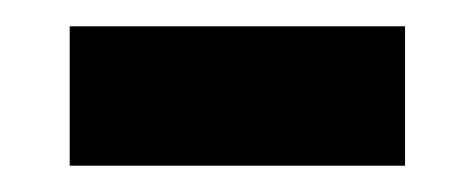

<svg xmlns="http://www.w3.org/2000/svg" viewBox="-20 -341 360 146"><path d="M33 -215V-321H288V-215Z"/></svg>

Font: Noto Sans Lao Looped SemiBold
Style: Regular
Weight: 600
Designer: Mark Frömberg, Ben Mitchell
Foundry: The Fontpad Ltd
Version: Version 1.002; ttfautohint (v1.8.4.7-5d5b)